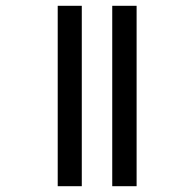

<svg xmlns="http://www.w3.org/2000/svg" viewBox="-20 -642 593 662"><path d="M367 0H451V-622H367ZM179 0H262V-622H179Z"/></svg>

Font: Noto Sans Bengali ExtraCondensed Medium
Style: Regular
Weight: 500
Width: 2
Designer: Joana Ranito - Universal Thirst; Jelle Bosma - Monotype Design Team
Foundry: Universal Thirst ehf.
Version: Version 3.000